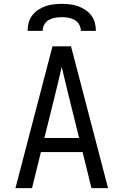

<svg xmlns="http://www.w3.org/2000/svg" viewBox="-20 -975 640 995"><path d="M60 0 252 -735H348L540 0H454L408 -187H192L146 0ZM390 -260 333 -490Q325 -524 316.5 -558.5Q308 -593 300 -628Q292 -593 283.5 -558.5Q275 -524 267 -490L210 -260ZM123 -815Q123 -836 128.5 -857Q134 -878 147 -895Q160 -912 178 -924Q196 -936 216 -943Q236 -950 257.5 -952.5Q279 -955 300 -955Q321 -955 342.5 -952.5Q364 -950 384 -943Q404 -936 422 -924Q440 -912 453 -895Q466 -878 471.5 -857Q477 -836 477 -815H399Q399 -832 390.5 -847.5Q382 -863 367 -871.5Q352 -880 334.5 -883Q317 -886 300 -886Q283 -886 265.5 -883Q248 -880 233 -871.5Q218 -863 209.5 -847.5Q201 -832 201 -815Z"/></svg>

Font: R Plex Mono
Style: Regular
Weight: 400
Monospace: yes
Designer: Belleve Invis
Foundry: Belleve Invis
Version: Version 31.8.0